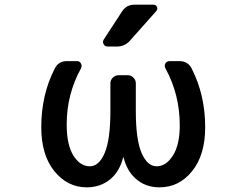

<svg xmlns="http://www.w3.org/2000/svg" viewBox="-20 -803 1040 811"><path d="M654.3 -11.7Q593.8 -11.7 553.7 -47.9Q516.6 -80.1 502 -137.7Q502 -138.7 501 -138.7Q500 -138.7 500 -137.7Q485.4 -80.1 448.2 -47.9Q406.2 -11.7 346.7 -11.7Q264.6 -11.7 209.5 -80.1Q154.3 -148.4 154.3 -265.6Q154.3 -403.3 211.9 -514.6Q227.5 -544.9 262.7 -544.9H305.7Q316.4 -544.9 321.8 -535.2Q327.1 -525.4 322.3 -514.6Q261.7 -405.3 261.7 -277.3Q261.7 -191.4 290 -146Q318.4 -100.6 359.4 -100.6Q398.4 -100.6 422.4 -157.2Q446.3 -213.9 446.3 -334V-451.2Q446.3 -464.8 456.5 -475.1Q466.8 -485.4 481.4 -485.4H518.6Q533.2 -485.4 543.5 -475.1Q553.7 -464.8 553.7 -451.2V-334Q553.7 -212.9 578.1 -156.7Q602.5 -100.6 641.6 -100.6Q681.6 -100.6 710.4 -146Q739.3 -191.4 739.3 -273.4Q739.3 -404.3 678.7 -514.6Q672.9 -525.4 678.7 -535.2Q684.6 -544.9 696.3 -544.9H737.3Q773.4 -544.9 789.1 -514.6Q846.7 -402.3 846.7 -265.6Q846.7 -148.4 791.5 -80.1Q736.3 -11.7 654.3 -11.7ZM627.9 -783.2Q638.7 -783.2 642.6 -774.4Q644.5 -770.5 644.5 -767.6Q644.5 -761.7 640.6 -756.8L530.3 -632.8Q507.8 -606.4 473.6 -606.4H434.6Q422.9 -606.4 418 -616.2Q415 -621.1 415 -625Q415 -630.9 418 -635.7L495.1 -753.9Q513.7 -783.2 547.9 -783.2Z"/></svg>

Font: Gen Jyuu Gothic L Monospace Medium
Style: Regular
Weight: 500
Designer: [Source Han Sans]
Ryoko NISHIZUKA  (kana & ideographs); Paul D. Hunt (Latin, Greek & Cyrillic); Wenlong ZHANG  (bopomofo
Version: Version 1.002.20150607